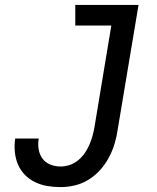

<svg xmlns="http://www.w3.org/2000/svg" viewBox="-20 -755 640 783"><path d="M227 8Q199 8 172.5 3.5Q146 -1 122.5 -12.5Q99 -24 81 -42.5Q63 -61 53 -85Q43 -109 40.5 -136Q38 -163 42 -190H138Q134 -169 137.5 -147Q141 -125 153 -108.5Q165 -92 185 -84Q205 -76 227 -76Q246 -76 265 -82.5Q284 -89 299.5 -102Q315 -115 326.5 -132Q338 -149 345.5 -167Q353 -185 358 -203.5Q363 -222 366 -241L434 -651H287V-735H545L460 -227Q456 -198 447.5 -169.5Q439 -141 424.5 -113.5Q410 -86 389 -62.5Q368 -39 341.5 -22.5Q315 -6 285.5 1Q256 8 227 8Z"/></svg>

Font: Iosevka Etoile Medium Oblique
Style: Regular
Weight: 500
Italic angle: -9°
Designer: Belleve Invis
Foundry: Belleve Invis
Version: Version 15.5.2; ttfautohint (v1.8.4)